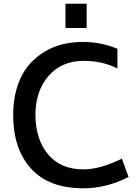

<svg xmlns="http://www.w3.org/2000/svg" viewBox="-20 -998 748 1035"><path d="M333 -847V-978H447V-847ZM429 17Q243 17 147 -89.5Q51 -196 51 -378Q51 -490 91 -577Q131 -664 218 -718Q305 -772 429 -772Q523 -772 613 -735V-629Q531 -670 432 -670Q312 -670 241.5 -588.5Q171 -507 171 -378Q172 -245 240 -165Q308 -85 429 -85Q521 -85 637 -143L673 -44Q554 17 429 17Z"/></svg>

Font: Biryani DemiBold
Style: Regular
Weight: 600
Designer: Dan Reynolds and Mathieu Réguer
Foundry: Dan Reynolds and Mathieu Réguer
Version: Version 1.003;PS 001.003;hotconv 1.0.70;makeotf.lib2.5.58329